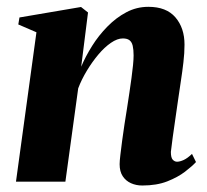

<svg xmlns="http://www.w3.org/2000/svg" viewBox="-20 -546 623 577"><path d="M224 -345.5Q237 -376.5 256.8 -408Q276.5 -439.5 302.8 -466.2Q329 -493 359.8 -509.2Q390.5 -525.5 426 -525.5Q480 -525.5 507.2 -493.8Q534.5 -462 534.5 -412Q534.5 -386.5 531.2 -358.8Q528 -331 523.5 -302Q519 -273 515 -244.5Q511.5 -218.5 507 -189Q502.5 -159.5 499 -133Q495.5 -106.5 493.5 -89.5Q493.5 -72 499.2 -66Q505 -60 512 -60Q520.5 -60 532 -65.2Q543.5 -70.5 557 -83.5L569 -59Q557.5 -46.5 536 -30Q514.5 -13.5 482.8 -1Q451 11.5 407.5 11.5Q389 11.5 373.5 4.5Q358 -2.5 348.8 -16.5Q339.5 -30.5 339.5 -52.5Q339.5 -62 341.8 -81Q344 -100 347.2 -124Q350.5 -148 354.2 -173Q358 -198 361.5 -219Q365 -243.5 368.8 -267Q372.5 -290.5 375.2 -311.8Q378 -333 379.8 -350.5Q381.5 -368 381.5 -379.5Q381.5 -397 378.8 -408.5Q376 -420 369 -425.2Q362 -430.5 349 -430.5Q332.5 -430.5 313.2 -417.2Q294 -404 275.5 -382Q257 -360 241 -333.5Q225 -307 215 -280.5L176.5 0H28L89.5 -449L35 -472.5L38.5 -493.5L223.5 -525L244.5 -508.5Z"/></svg>

Font: Merriweather 120pt ExtraBold
Style: Italic
Weight: 800
Italic angle: -7.8°
Version: Version 2.101